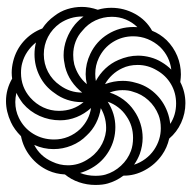

<svg xmlns="http://www.w3.org/2000/svg" viewBox="-19 -607 638 640"><g transform="rotate(90 300.0 -287.0)"><path d="M164 -180Q136.5 -180 110 -190Q83.5 -200 61.5 -218Q46 -231.5 35 -246.5V-242Q35 -202 57.5 -168Q76 -142 103 -128Q130 -114 161 -114Q192.5 -114 219.8 -128.2Q247 -142.5 264.5 -168Q288.5 -201 288.5 -241V-242Q272 -221 250.2 -206.2Q228.5 -191.5 202.5 -185Q180 -180 164 -180ZM317 12Q277.5 12 242 -8.5Q232.5 -7 222 -7Q204 -7 184 -12Q146 -21.5 117.2 -47.2Q88.5 -73 75 -109Q50.5 -125 33 -149.5Q18 -168.5 10.5 -192.2Q3 -216 3 -241Q3 -266.5 12.5 -294Q6 -315 6 -339Q6 -381 26.2 -418Q46.5 -455 82.5 -475Q93 -501.5 114 -523.5Q137 -546.5 166.5 -558.8Q196 -571 228 -571Q237.5 -571 253.5 -569Q286.5 -586 324 -586Q358 -586 389.2 -571.8Q420.5 -557.5 442 -532Q472.5 -525 496.5 -508Q528.5 -485.5 547.2 -451Q566 -416.5 565.5 -379.5Q583.5 -355.5 591.5 -327.5Q596.5 -310.5 596.5 -286Q596.5 -258 587.5 -231.5Q578.5 -205 561.5 -184.5Q560 -154.5 548.5 -129Q532.5 -94 502.2 -69.8Q472 -45.5 434 -38Q411.5 -15.5 387.5 -4.5Q352 12 317 12ZM121.5 -88Q134.5 -71.5 152 -59.5Q169.5 -47.5 190.5 -42Q204.5 -38 223 -38Q270 -38 305 -68.5Q326.5 -87.5 338 -112.2Q349.5 -137 349.5 -164.5Q349.5 -212 320.5 -246.5V-241Q320.5 -216 312.8 -192.5Q305 -169 290 -149.5Q268.5 -118 234.2 -100.5Q200 -83 161 -83Q140 -83 121.5 -88ZM70 -413 70.5 -426Q54 -409 45 -387.2Q36 -365.5 36 -341Q36 -312 48 -286.2Q60 -260.5 82.5 -242.5Q98.5 -227.5 119.2 -219.8Q140 -212 163 -212Q180 -212 194.5 -215.5Q235 -227 260.5 -257.5Q243 -253.5 227 -253.5Q192 -253.5 159.5 -269Q117.5 -289 93.8 -327.8Q70 -366.5 70 -413ZM173 -297.5Q198 -285.5 226 -285.5Q239.5 -285.5 250 -287.5Q226.5 -300 208.2 -319.5Q190 -339 180 -362.5Q165.5 -395.5 165.5 -428Q165.5 -448.5 171 -469Q176.5 -489.5 187 -506.5Q197.5 -524.5 212 -539Q168 -533.5 136.5 -501.5Q119.5 -483 110.2 -460Q101 -437 101 -412Q101 -375 120.2 -344.2Q139.5 -313.5 173 -297.5ZM207.5 -375.5Q216 -357 229.8 -342.2Q243.5 -327.5 260.5 -318Q249.5 -347 249.5 -377Q249.5 -399 255.5 -419Q264.5 -456 290.5 -484.2Q316.5 -512.5 353 -526Q371.5 -533 393 -535.5Q363 -555 325 -555Q289.5 -555 260.5 -538Q231.5 -521 214.5 -491Q196.5 -461 196.5 -427Q196.5 -398 207.5 -375.5ZM288.5 -333.5Q296.5 -358.5 312.2 -379.8Q328 -401 349 -415Q369 -429 392.2 -436.2Q415.5 -443.5 439.5 -443.5Q466 -443.5 493 -434Q511.5 -427 529 -415Q522.5 -435 509.8 -452.2Q497 -469.5 479.5 -481.5Q446 -504 407.5 -504Q382.5 -504 363.5 -496.5Q334.5 -485 314 -462.5Q293.5 -440 285.5 -410.5Q280.5 -397.5 280.5 -376Q280.5 -354 288.5 -333.5ZM320 -19Q348.5 -19 373 -31Q407 -47.5 426 -78.8Q445 -110 445 -148.5Q445 -173 436 -195.2Q427 -217.5 409.5 -236Q379.5 -265.5 340 -271.5Q359.5 -250 370.2 -223.5Q381 -197 381 -168.5Q381 -132.5 366.5 -100Q352 -67.5 325 -44.5Q308 -31.5 289.5 -22.5Q307 -19 320 -19ZM403.5 -352.5Q447 -352.5 483.5 -331Q520 -309.5 540.5 -273Q551 -254.5 556.5 -235Q566 -258.5 566 -286Q566 -306 562 -319.5Q553.5 -348.5 532.5 -371.2Q511.5 -394 483 -404.5Q464 -411.5 439.5 -411.5Q399 -411.5 367.5 -389.5Q350.5 -378.5 338 -362.2Q325.5 -346 319 -327Q359 -352.5 403.5 -352.5ZM431.5 -257Q453.5 -235.5 465.2 -206.5Q477 -177.5 477 -146.5Q477 -113 463 -82Q501 -101.5 519 -142Q531 -167 531 -194.5Q531 -228.5 513 -257.5Q497.5 -284 472 -301Q446.5 -318 415.5 -321.5Q375 -324 340.5 -304Q367 -300 390.5 -288Q414 -276 431.5 -257Z"/></g></svg>

Font: JuliaMono Medium
Style: Regular
Weight: 500
Monospace: yes
Designer: cormullion
Foundry: corm
Version: Version 0.054; ttfautohint (v1.8.4)